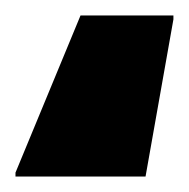

<svg xmlns="http://www.w3.org/2000/svg" viewBox="-20 -38 244 248"><path d="M0 190V185L84 -18H204V-13L168 190Z"/></svg>

Font: Saira Thin ExtraBold
Style: Regular
Weight: 800
Version: Version 1.101